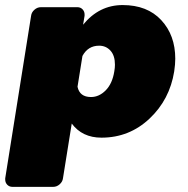

<svg xmlns="http://www.w3.org/2000/svg" viewBox="-47 -528 733 748"><path d="M-26.7 166.7 74.2 -466.7Q75.8 -480 87.1 -490Q98.3 -500 112.5 -500H254.2Q266.7 -500 274.6 -491.7Q282.5 -483.3 282.5 -471.7V-466.7L276.7 -431.7Q339.2 -508.3 430.8 -508.3Q526.7 -508.3 581.2 -449.6Q635.8 -390.8 635.8 -299.2Q635.8 -277.5 631.7 -250Q614.2 -140 535.4 -65.8Q456.7 8.3 348.3 8.3Q273.3 8.3 232.5 -46.7L198.3 166.7Q196.7 180 185.4 190Q174.2 200 160 200H1.7Q-10.8 200 -18.8 191.7Q-26.7 183.3 -26.7 171.7ZM255 -190Q263.3 -150 307.5 -150Q339.2 -150 365 -176.2Q390.8 -202.5 398.3 -250Q400.8 -264.2 400.8 -275.8Q400.8 -311.7 383.3 -330.8Q365.8 -350 339.2 -350Q295.8 -350 274.2 -310Z"/></svg>

Font: BoonTook Mon
Style: Italic
Weight: 400
Italic angle: -9°
Designer: Sungsit Sawaiwan
Foundry: FontUni
Version: Version 3.0